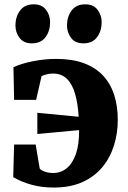

<svg xmlns="http://www.w3.org/2000/svg" viewBox="-20 -830 576 864"><path d="M221 14Q167.5 14 121.5 1.2Q75.5 -11.5 39.5 -33L43.5 -179.5H140.5L158.5 -73Q159 -69 167.2 -64Q175.5 -59 189.2 -55.2Q203 -51.5 218.5 -51.5Q254 -51.5 280.5 -73.2Q307 -95 321.8 -138Q336.5 -181 336 -244.5L148 -227V-322.5L334 -304.5Q330.5 -364.5 317.8 -408.2Q305 -452 280.8 -475.5Q256.5 -499 218.5 -499Q203.5 -499 190 -495.5Q176.5 -492 167 -487.5L142.5 -380.5H43.5L40.5 -527.5Q77 -544.5 130 -554.8Q183 -565 232 -565Q305 -565 357.5 -545.5Q410 -526 443.8 -489.8Q477.5 -453.5 493.8 -403Q510 -352.5 510 -290.5Q510 -231 493.2 -176.5Q476.5 -122 441.5 -79Q406.5 -36 351.8 -11Q297 14 221 14ZM122.5 -635Q86.5 -635 68 -659.5Q49.5 -684 49.5 -715.5Q49.5 -754.5 70.2 -782.5Q91 -810.5 131.5 -810.5H132.5Q168.5 -810.5 187 -786Q205.5 -761.5 205.5 -730Q205.5 -691 185 -663Q164.5 -635 123.5 -635ZM354.5 -635Q318 -635 299.8 -659.5Q281.5 -684 281.5 -715.5Q281.5 -754.5 302.2 -782.5Q323 -810.5 363.5 -810.5H364.5Q400.5 -810.5 419 -786Q437.5 -761.5 437.5 -730Q437.5 -691 417 -663Q396.5 -635 355.5 -635Z"/></svg>

Font: Merriweather 28pt Black
Style: Regular
Weight: 900
Version: Version 2.100